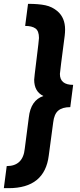

<svg xmlns="http://www.w3.org/2000/svg" viewBox="-49 -860 419 1000"><path d="M-4 120H-29L-14 5Q71 5 80 -86L101 -248Q111 -338 177 -360Q129 -383 129 -445Q129 -453 141 -549Q154 -653 154 -662Q154 -699 135.5 -712Q117 -725 82 -725L97 -840Q152 -840 187.5 -832.5Q223 -825 251 -801Q290 -767 290 -706Q290 -691 288 -674Q263 -484 263 -475Q263 -418 332 -418L317 -302Q276 -302 254.5 -284Q233 -266 228 -222L205 -50Q184 120 -4 120Z"/></svg>

Font: Tanohe Sans SemiBold
Style: Italic
Weight: 600
Designer: Village Type and Design LLC & Cristiano Sobral
Foundry: Cooper Hewitt Smithsonian Design Museum
Version: Version 1.00;September 29, 2021;FontCreator 13.0.0.2655 64-b